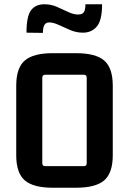

<svg xmlns="http://www.w3.org/2000/svg" viewBox="-20 -870 604 899"><path d="M56 -469Q56 -552 96 -586.5Q136 -621 227 -621H336Q428 -621 468 -586.5Q508 -552 508 -469V-143Q508 -60 468 -25.5Q428 9 336 9H227Q136 9 96 -25.5Q56 -60 56 -143ZM192 -520Q178 -520 178 -506V-106Q178 -92 192 -92H373Q386 -92 386 -106V-506Q386 -520 373 -520ZM104 -717Q104 -793 125 -821.5Q146 -850 188 -850Q219 -850 246.5 -838Q274 -826 299 -814Q324 -802 346 -802Q366 -802 373 -813.5Q380 -825 380 -850H458Q458 -775 433.5 -746Q409 -717 368 -717Q338 -717 309.5 -729Q281 -741 255.5 -753Q230 -765 210 -765Q196 -765 188.5 -754Q181 -743 181 -716Z"/></svg>

Font: Kdam Thmor Pro
Style: Regular
Weight: 400
Designer: Sovichet Tep, Longdey Hak
Foundry: Anagata Design
Version: Version 1.003; ttfautohint (v1.8.4.7-5d5b)